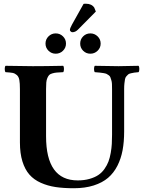

<svg xmlns="http://www.w3.org/2000/svg" viewBox="-20 -1000 772 1030"><path d="M227.1 -522V-269Q227.1 -32.2 397 -32.2Q432.1 -32.2 460.2 -40.3Q488.3 -48.3 507.3 -61Q526.4 -73.7 540.3 -93.5Q554.2 -113.3 561.8 -133.3Q569.3 -153.3 574 -179.7Q578.6 -206.1 579.8 -227.8Q581.1 -249.5 581.1 -276.9V-522Q581.1 -538.1 580.6 -549.6Q580.1 -561 577.1 -570.3Q574.2 -579.6 572 -585.7Q569.8 -591.8 563.2 -596.4Q556.6 -601.1 551.8 -603.5Q546.9 -606 535.2 -607.9Q523.4 -609.9 514.9 -610.6Q506.3 -611.3 488.8 -612.8Q484.4 -617.2 484.4 -629.9Q484.4 -642.6 488.8 -647Q580.6 -645 616.2 -645Q645 -645 723.1 -647Q727.5 -642.6 727.5 -629.9Q727.5 -617.2 723.1 -612.8Q707 -611.3 700 -610.4Q692.9 -609.4 682.4 -606.9Q671.9 -604.5 667.7 -600.8Q663.6 -597.2 658 -590.8Q652.3 -584.5 650.6 -575.2Q648.9 -565.9 647.5 -553Q646 -540 646 -522V-294.9Q646 -239.7 637.7 -194.6Q629.4 -149.4 609.9 -110.8Q590.3 -72.3 559.8 -46.1Q529.3 -20 482.7 -5.1Q436 9.8 376 9.8Q320.3 9.8 278.1 3.4Q235.8 -2.9 198.7 -19.5Q161.6 -36.1 137.7 -63.5Q113.8 -90.8 100.3 -134Q86.9 -177.2 86.9 -235.8V-522Q86.9 -553.7 83.7 -571Q80.6 -588.4 70.3 -597.4Q60.1 -606.4 47.9 -608.9Q35.6 -611.3 9.8 -612.8Q5.4 -617.2 5.4 -629.9Q5.4 -642.6 9.8 -647Q109.4 -645 155.8 -645Q221.2 -645 318.8 -647Q323.2 -642.6 323.2 -629.9Q323.2 -617.2 318.8 -612.8Q296.9 -611.8 284.9 -610.8Q272.9 -609.9 261 -606.4Q249 -603 243.9 -597.7Q238.8 -592.3 234.1 -581.8Q229.5 -571.3 228.3 -557.4Q227.1 -543.5 227.1 -522ZM224.1 -766.1Q224.1 -789.1 240.2 -804.9Q256.3 -820.8 278.8 -820.8Q301.8 -820.8 317.9 -804.9Q334 -789.1 334 -766.1Q334 -743.7 317.9 -727.8Q301.8 -711.9 278.8 -711.9Q256.3 -711.9 240.2 -727.8Q224.1 -743.7 224.1 -766.1ZM410.2 -766.1Q410.2 -789.1 426 -804.9Q441.9 -820.8 464.8 -820.8Q487.3 -820.8 503.7 -804.9Q520 -789.1 520 -766.1Q520 -743.7 503.7 -727.8Q487.3 -711.9 464.8 -711.9Q441.9 -711.9 426 -727.8Q410.2 -743.7 410.2 -766.1ZM428.2 -979Q430.2 -980 440.9 -980Q471.7 -980 485.8 -959L494.1 -938L397.9 -840.8Q384.3 -827.1 368.2 -827.1Q363.8 -827.1 359.4 -831.1Q355 -835 355 -838.9Q355 -848.1 366.2 -868.2Z"/></svg>

Font: Common Serif
Style: Bold
Weight: 700
Designer: Philipp H. Poll, Khaled Hosny
Foundry: Stefan Peev, Context Ltd.
Version: Version 1.026